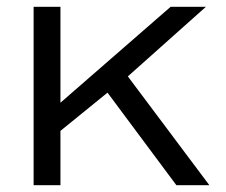

<svg xmlns="http://www.w3.org/2000/svg" viewBox="-20 -546 667 566"><path d="M79.1 0V-525.9H158.2V-243.2L482.9 -525.9H586.9L356.9 -320.8L597.2 0H500L296.9 -272.9L158.2 -160.2V0Z"/></svg>

Font: Archivo Expanded Light
Style: Regular
Weight: 300
Width: 7
Designer: Hector Gatti
Foundry: Omnibus-Type
Version: Version 2.001